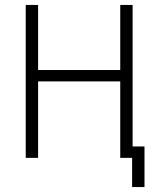

<svg xmlns="http://www.w3.org/2000/svg" viewBox="-20 -638 640 776"><path d="M514 118V0H482V-46H564V118ZM466 0V-618H516V0ZM84 0V-618H134V0ZM113 -309V-355H487V-309Z"/></svg>

Font: Victor Mono Thin
Style: Regular
Weight: 100
Monospace: yes
Designer: Rune Bjørnerås
Version: Version 1.561;gftools[0.9.30]